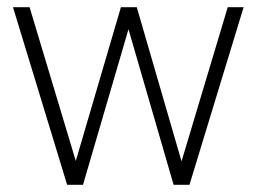

<svg xmlns="http://www.w3.org/2000/svg" viewBox="-20 -512 711 532"><path d="M166 0 16 -492H62L190 -66L315 -492H359L483 -65L611 -492H655L505 0H461L336 -431L210 0Z"/></svg>

Font: Red Hat Display
Style: Regular
Weight: 300
Designer: Pentagram, MCKL
Foundry: Pentagram, MCKL
Version: Version 1.023